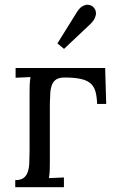

<svg xmlns="http://www.w3.org/2000/svg" viewBox="-20 -785 478 805"><path d="M387.2 -349.1Q386.2 -380.4 380.1 -401.9Q374 -423.3 358.9 -436Q343.8 -448.7 317.6 -454.3Q291.5 -460 251 -460Q229 -460 216.8 -452.6Q204.6 -445.3 198.5 -430.9Q192.4 -416.5 190.9 -395.8Q189.5 -375 189 -348.1V-106Q189 -85.9 188.5 -70.6Q188 -55.2 185.1 -38.1L248 -41V0H43.9V-29.8Q66.9 -29.8 78.9 -38.8Q90.8 -47.9 96.4 -64Q102.1 -80.1 102.8 -102.5Q103.5 -125 104 -151.9V-394Q104 -414.1 104.5 -429.4Q105 -444.8 107.9 -461.9L45.4 -459V-500H420.9L425.3 -349.1ZM248.5 -580.1 220.7 -603 304.7 -737.8Q315.9 -753.9 326.9 -759.5Q337.9 -765.1 345.9 -765.1Q354 -765.1 361.6 -762Q369.1 -758.8 374 -752.4Q378.9 -746.1 380.6 -740.7Q382.3 -735.4 382.3 -729Q382.3 -723.6 380.9 -718.8Q379.4 -713.9 377.9 -710.4Q373.5 -699.2 360.8 -686Z"/></svg>

Font: Lora
Style: Regular
Weight: 400
Designer: Olga Karpushina, Alexei Vanyashin
Foundry: Cyreal (www.cyreal.org, a@cyreal.org)
Version: Version 1.014